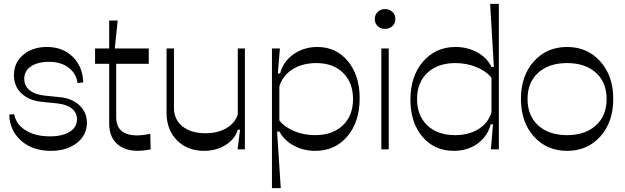

<svg xmlns="http://www.w3.org/2000/svg" viewBox="-20 -770 3224 990"><path d="M242.2 7.8Q148.9 7.8 89.4 -44.2Q29.8 -96.2 27.8 -179.2L53.2 -181.2Q62.5 -128.9 112.3 -97.9Q162.1 -66.9 237.8 -66.9Q302.2 -66.9 339.6 -90.6Q377 -114.3 377 -154.8Q377 -188.5 350.3 -210.2Q323.7 -231.9 274.9 -236.8L193.8 -245.1Q129.9 -252 90.8 -288.3Q51.8 -324.7 51.8 -382.8Q51.8 -446.3 99.6 -487.1Q147.5 -527.8 222.2 -527.8Q303.7 -527.8 355.2 -477.1Q406.7 -426.3 409.2 -345.2L379.9 -341.8Q373 -391.6 333.5 -421.4Q293.9 -451.2 232.9 -451.2Q173.8 -451.2 139.4 -427.5Q105 -403.8 105 -363.8Q105 -327.1 132.8 -304.7Q160.6 -282.2 210.9 -276.9L289.1 -269Q352.5 -262.7 390.4 -226.3Q428.2 -189.9 428.2 -137.2Q428.2 -73.2 376.2 -32.7Q324.2 7.8 242.2 7.8Z M756.8 0Q658.2 21 600.6 -15.1Q543 -51.3 543 -133.8V-440.9H470.2V-520H543V-664.1H586.9L571.8 -520H747.1V-440.9H579.1V-166Q579.1 -105 625 -83.5Q670.9 -62 754.9 -80.1Z M1031.7 7.8Q946.8 7.8 892.8 -46.4Q838.9 -100.6 838.9 -187V-520H877V-213.9Q877 -153.8 920.9 -118.4Q964.8 -83 1039.1 -83Q1103 -83 1148.2 -109.6Q1193.4 -136.2 1206.1 -181.2V-520H1242.7V0H1205.1L1217.8 -101.1H1206.1Q1191.9 -52.7 1143.6 -22.5Q1095.2 7.8 1031.7 7.8Z M1382.3 200.2V-520H1423.3L1412.6 -391.1H1424.3Q1440.4 -453.1 1493.9 -490.5Q1547.4 -527.8 1616.7 -527.8Q1713.4 -527.8 1773.9 -454.3Q1834.5 -380.9 1834.5 -264.2Q1834.5 -142.1 1771.2 -67.1Q1708 7.8 1605.5 7.8Q1545.4 7.8 1495.4 -19Q1445.3 -45.9 1420.4 -91.8H1408.7L1427.7 200.2ZM1604.5 -73.2Q1694.3 -73.2 1747.3 -123.3Q1800.3 -173.3 1800.3 -258.8Q1800.3 -344.2 1749 -394.5Q1697.8 -444.8 1611.3 -444.8Q1539.1 -444.8 1488 -412.4Q1437 -379.9 1420.4 -324.2V-148.9Q1448.2 -113.8 1497.8 -93.5Q1547.4 -73.2 1604.5 -73.2Z M1946.3 0V-520H1984.4V0ZM2003.4 -635.3Q1988.3 -621.1 1965.3 -621.1Q1942.4 -621.1 1927.5 -635.3Q1912.6 -649.4 1912.6 -671.9Q1912.6 -694.3 1927.5 -708.7Q1942.4 -723.1 1965.3 -723.1Q1988.3 -723.1 2003.4 -708.7Q2018.6 -694.3 2018.6 -671.9Q2018.6 -649.4 2003.4 -635.3Z M2319.3 7.8Q2219.7 7.8 2158 -65.2Q2096.2 -138.2 2096.2 -255.9Q2096.2 -376.5 2161.1 -452.1Q2226.1 -527.8 2329.1 -527.8Q2391.1 -527.8 2442.1 -499.3Q2493.2 -470.7 2514.2 -424.8H2526.4L2507.3 -750H2552.2V0H2511.2L2522 -128.9H2510.3Q2493.7 -66.4 2442.1 -29.3Q2390.6 7.8 2319.3 7.8ZM2326.2 -73.2Q2397.5 -73.2 2448 -105Q2498.5 -136.7 2514.2 -191.9V-369.1Q2486.3 -403.8 2435.8 -424.3Q2385.3 -444.8 2328.1 -444.8Q2237.3 -444.8 2183.8 -394.5Q2130.4 -344.2 2130.4 -259.8Q2130.4 -173.8 2183.3 -123.5Q2236.3 -73.2 2326.2 -73.2Z M2903.8 7.8Q2798.8 7.8 2732.4 -66.7Q2666 -141.1 2666 -259.8Q2666 -378.4 2732.4 -453.1Q2798.8 -527.8 2903.8 -527.8Q3008.8 -527.8 3075.4 -453.1Q3142.1 -378.4 3142.1 -259.8Q3142.1 -141.1 3075.7 -66.7Q3009.3 7.8 2903.8 7.8ZM3107.9 -259.8Q3107.9 -345.2 3052.7 -395Q2997.6 -444.8 2903.8 -444.8Q2810.1 -444.8 2755.1 -395Q2700.2 -345.2 2700.2 -259.8Q2700.2 -173.3 2755.1 -123.3Q2810.1 -73.2 2903.8 -73.2Q2997.6 -73.2 3052.7 -123.3Q3107.9 -173.3 3107.9 -259.8Z"/></svg>

Font: Ribes
Style: Regular
Weight: 400
Designer: Luigi Gorlero
Foundry: Collletttivo
Version: Version 2.100;Glyphs 3.2 (3217)